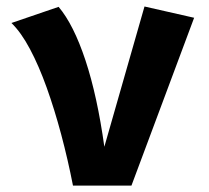

<svg xmlns="http://www.w3.org/2000/svg" viewBox="-20 -583 655 603"><path d="M209.2 0Q193.3 -81.5 172.3 -160.3Q151.3 -239 126.7 -307.7Q102.1 -376.4 74.1 -429Q46.2 -481.5 15.9 -510.8L164.1 -561.5Q211.3 -505.6 248.5 -393.3Q285.6 -281 307.7 -122.1L433.8 -562.6L589.7 -527.2L392.8 0Z"/></svg>

Font: FiraCode Nerd Font Mono
Style: Bold
Weight: 700
Monospace: yes
Designer: Carrois Corporate, Edenspiekermann AG, Nikita Prokopov
Foundry: Carrois Corporate, Edenspiekermann AG, Nikita Prokopov
Version: Version 6.002;Nerd Fonts 3.3.0